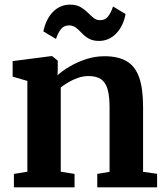

<svg xmlns="http://www.w3.org/2000/svg" viewBox="-20 -808 714 828"><path d="M98 -67.5V-459L34.5 -477.5V-544.5L201 -566H205L229 -546.5V-508L228 -483.5Q249.5 -503 281.5 -521.8Q313.5 -540.5 351.8 -553Q390 -565.5 430.5 -565.5Q491 -565.5 527.5 -543.2Q564 -521 580.5 -473Q597 -425 597 -346.5V-67L657.5 -58.5V0H399.5V-58L452.5 -67V-343.5Q452.5 -392.5 444.2 -422.2Q436 -452 416.2 -466Q396.5 -480 362 -480Q338.5 -480 316.2 -472.2Q294 -464.5 275 -453.2Q256 -442 242 -431V-67.5L301.5 -58V0H40V-58ZM167 -672.5Q178.5 -727 209.2 -757.5Q240 -788 281.5 -788Q309 -788 326.5 -778Q344 -768 357.2 -754.8Q370.5 -741.5 383 -731.2Q395.5 -721 411.5 -721Q433 -720.5 446 -737Q459 -753.5 467.5 -780L521.5 -747.5Q511.5 -694.5 480.5 -663Q449.5 -631.5 407 -631.5Q380.5 -631.5 363 -641.5Q345.5 -651.5 333 -665Q320.5 -678.5 307.8 -688.5Q295 -698.5 277.5 -698.5Q256 -698.5 243 -682.5Q230 -666.5 221.5 -640Z"/></svg>

Font: Merriweather 24pt
Style: Bold
Weight: 700
Designer: Eben Sorkin
Foundry: Eben Sorkin
Version: Version 2.100